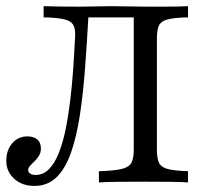

<svg xmlns="http://www.w3.org/2000/svg" viewBox="-26 -591 681 622"><path d="M85.5 11.3Q45.2 11.3 19.8 -12.1Q-5.6 -35.5 -5.6 -69.4Q-5.6 -104.8 13.7 -127Q33.1 -149.2 62.9 -149.2Q82.3 -149.2 94.4 -139.5Q106.5 -129.8 106.5 -109.7Q106.5 -96.8 100.4 -86.7Q94.4 -76.6 86.3 -69Q78.2 -61.3 71.8 -54.4Q65.3 -47.6 65.3 -39.5Q65.3 -33.1 71.8 -28.6Q78.2 -24.2 88.7 -24.2Q113.7 -24.2 132.3 -42.7Q150.8 -61.3 164.1 -94.4Q177.4 -127.4 186.3 -170.6Q195.2 -213.7 201.2 -263.3Q207.3 -312.9 210.9 -364.5Q214.5 -416.1 216.9 -465.3Q219.4 -493.5 212.5 -508.1Q205.6 -522.6 183.1 -528.2Q160.5 -533.9 115.3 -534.7V-571Q135.5 -570.2 167.3 -569.8Q199.2 -569.4 232.3 -569.4Q258.1 -569.4 282.7 -570.2Q307.3 -571 333.9 -571Q365.3 -571 391.1 -570.2Q416.9 -569.4 452.4 -569.4Q479 -569.4 504 -569.4Q529 -569.4 549.6 -569.8Q570.2 -570.2 583.1 -571V-534.7Q538.7 -533.9 517.3 -528.2Q496 -522.6 489.1 -508.5Q482.3 -494.4 482.3 -465.3V-105.6Q482.3 -78.2 489.1 -63.7Q496 -49.2 517.3 -43.5Q538.7 -37.9 583.1 -36.3V0Q562.1 -1.6 526.6 -2Q491.1 -2.4 443.5 -2.4Q397.6 -2.4 357.7 -2Q317.7 -1.6 294.4 0V-36.3Q343.5 -37.9 367.7 -43.5Q391.9 -49.2 399.6 -63.7Q407.3 -78.2 407.3 -105.6V-540.3L416.1 -534.7H247.6L260.5 -538.7Q255.6 -451.6 249.6 -370.6Q243.5 -289.5 233.1 -220.2Q222.6 -150.8 204.8 -98.8Q187.1 -46.8 158.1 -17.7Q129 11.3 85.5 11.3Z"/></svg>

Font: Playfair 9pt Light
Style: Regular
Weight: 300
Designer: Claus Eggers Sørensen
Foundry: Claus Eggers Sørensen
Version: Version 2.001;gftools[0.9.30]